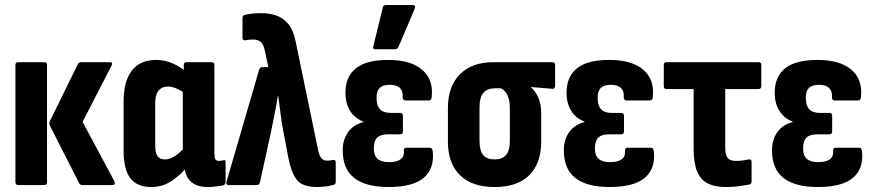

<svg xmlns="http://www.w3.org/2000/svg" viewBox="-20 -744 3513 772"><path d="M311 0Q302 0 298 -8L181 -238Q175 -249 181 -258L294 -488Q298 -494 306 -494H422Q435 -494 429 -481L312 -254L440 -15Q443 -9 441 -4.5Q439 0 432 0ZM54 0Q42 0 42 -12V-483Q42 -494 54 -494H158Q169 -494 169 -483V-12Q169 0 158 0Z M589 8Q531 8 504 -27.5Q477 -63 477 -138V-337Q477 -391 492 -428Q507 -465 536 -484Q565 -503 608 -503Q642 -503 674.5 -489Q707 -475 731 -453L726 -367Q708 -380 690 -388Q672 -396 656 -396Q639 -396 627.5 -388.5Q616 -381 610 -366.5Q604 -352 604 -327V-160Q604 -129 613.5 -116Q623 -103 644 -103Q663 -103 683.5 -116.5Q704 -130 727 -156L741 -83Q710 -44 672.5 -18Q635 8 589 8ZM816 8Q769 8 745 -16Q721 -40 721 -89V-108L715 -123V-411L719 -442V-483Q719 -494 731 -494H830Q842 -494 842 -483V-130Q842 -111 846 -104Q850 -97 861 -97Q867 -97 871 -98Q875 -99 880 -100Q887 -102 887 -92V-12Q887 -2 876 2Q861 4 845.5 6Q830 8 816 8Z M1254 8Q1218 8 1195 -3.5Q1172 -15 1158 -46.5Q1144 -78 1134 -139L1118 -222Q1112 -255 1108 -287.5Q1104 -320 1099 -357H1097Q1091 -320 1084 -285.5Q1077 -251 1070 -215L1025 -10Q1022 0 1013 0H900Q887 0 891 -14L1022 -464Q1025 -474 1034 -474H1059L1044 -544Q1039 -567 1027.5 -576Q1016 -585 999 -585Q981 -585 966 -582Q955 -581 955 -592V-672Q955 -682 964 -684Q979 -688 996 -689.5Q1013 -691 1031 -691Q1064 -691 1091.5 -681.5Q1119 -672 1139.5 -647Q1160 -622 1169 -576L1259 -141Q1264 -117 1272.5 -107.5Q1281 -98 1295 -98Q1304 -98 1319 -101Q1330 -103 1330 -90V-13Q1330 -2 1320 0Q1304 4 1286 6Q1268 8 1254 8Z M1543 8Q1450 8 1404 -28.5Q1358 -65 1358 -140Q1358 -182 1379.5 -212.5Q1401 -243 1441 -253V-255Q1407 -268 1388 -298Q1369 -328 1369 -371Q1369 -436 1411 -469.5Q1453 -503 1541 -503Q1631 -503 1677 -464Q1723 -425 1716 -355Q1715 -340 1704 -340H1610Q1599 -340 1599 -354Q1601 -377 1588 -390Q1575 -403 1547 -403Q1519 -403 1506.5 -390.5Q1494 -378 1494 -351Q1494 -320 1507.5 -305Q1521 -290 1552 -290H1589Q1600 -290 1600 -278V-217Q1600 -204 1589 -204H1541Q1510 -204 1496.5 -190.5Q1483 -177 1483 -146Q1483 -119 1498 -105.5Q1513 -92 1544 -92Q1574 -92 1590 -103Q1606 -114 1604 -138Q1603 -150 1614 -150H1709Q1718 -150 1720 -135Q1727 -65 1683 -28.5Q1639 8 1543 8ZM1489 -546Q1477 -546 1481 -558L1519 -713Q1520 -719 1523.5 -721.5Q1527 -724 1533 -724H1639Q1653 -724 1647 -708L1582 -555Q1578 -546 1567 -546Z M1969 8Q1878 8 1829.5 -39.5Q1781 -87 1781 -175V-311Q1781 -396 1829 -445Q1877 -494 1965 -494H2200Q2212 -494 2212 -483V-399Q2212 -394 2209 -390Q2206 -386 2200 -387L2116 -394V-392Q2133 -377 2144.5 -351.5Q2156 -326 2156 -288V-175Q2156 -87 2108 -39.5Q2060 8 1969 8ZM1969 -103Q1999 -103 2014.5 -120.5Q2030 -138 2030 -178V-309Q2030 -333 2025 -349Q2020 -365 2011.5 -375Q2003 -385 1993 -389H1969Q1940 -389 1924 -371Q1908 -353 1908 -311V-178Q1908 -138 1923 -120.5Q1938 -103 1969 -103Z M2432 8Q2339 8 2293 -28.5Q2247 -65 2247 -140Q2247 -182 2268.5 -212.5Q2290 -243 2330 -253V-255Q2296 -268 2277 -298Q2258 -328 2258 -371Q2258 -436 2300 -469.5Q2342 -503 2430 -503Q2520 -503 2566 -464Q2612 -425 2605 -355Q2604 -340 2593 -340H2499Q2488 -340 2488 -354Q2490 -377 2477 -390Q2464 -403 2436 -403Q2408 -403 2395.5 -390.5Q2383 -378 2383 -351Q2383 -320 2396.5 -305Q2410 -290 2441 -290H2478Q2489 -290 2489 -278V-217Q2489 -204 2478 -204H2430Q2399 -204 2385.5 -190.5Q2372 -177 2372 -146Q2372 -119 2387 -105.5Q2402 -92 2433 -92Q2463 -92 2479 -103Q2495 -114 2493 -138Q2492 -150 2503 -150H2598Q2607 -150 2609 -135Q2616 -65 2572 -28.5Q2528 8 2432 8Z M2898 8Q2855 8 2826.5 -6Q2798 -20 2783.5 -53.5Q2769 -87 2769 -146V-386H2660Q2649 -386 2649 -398V-483Q2649 -494 2660 -494H3030Q3041 -494 3041 -483V-398Q3041 -386 3030 -386H2896V-150Q2896 -121 2905.5 -109Q2915 -97 2939 -97Q2954 -97 2968 -99Q2982 -101 2992 -103Q3002 -104 3002 -93V-15Q3002 -4 2993 -2Q2977 1 2953 4.5Q2929 8 2898 8Z M3269 8Q3176 8 3130 -28.5Q3084 -65 3084 -140Q3084 -182 3105.5 -212.5Q3127 -243 3167 -253V-255Q3133 -268 3114 -298Q3095 -328 3095 -371Q3095 -436 3137 -469.5Q3179 -503 3267 -503Q3357 -503 3403 -464Q3449 -425 3442 -355Q3441 -340 3430 -340H3336Q3325 -340 3325 -354Q3327 -377 3314 -390Q3301 -403 3273 -403Q3245 -403 3232.5 -390.5Q3220 -378 3220 -351Q3220 -320 3233.5 -305Q3247 -290 3278 -290H3315Q3326 -290 3326 -278V-217Q3326 -204 3315 -204H3267Q3236 -204 3222.5 -190.5Q3209 -177 3209 -146Q3209 -119 3224 -105.5Q3239 -92 3270 -92Q3300 -92 3316 -103Q3332 -114 3330 -138Q3329 -150 3340 -150H3435Q3444 -150 3446 -135Q3453 -65 3409 -28.5Q3365 8 3269 8Z"/></svg>

Font: Sofia Sans Condensed ExtraBold
Style: Regular
Weight: 800
Designer: Botio Nikoltchev, Ani Petrova
Foundry: lettersoup
Version: Version 4.101